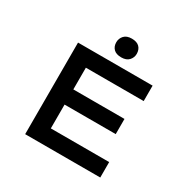

<svg xmlns="http://www.w3.org/2000/svg" viewBox="-194 -1086 1260 1271"><g transform="rotate(30 436.0 -450.5)"><path d="M161 0V-700H731V-582H289V-118H735V0ZM229 -300V-416H680V-300ZM457 -758Q418 -758 398.5 -777.5Q379 -797 379 -829Q379 -858 398.5 -879.5Q418 -901 457 -901Q496 -901 515.5 -881.5Q535 -862 535 -829Q535 -801 515.5 -779.5Q496 -758 457 -758Z"/></g></svg>

Font: Lexend Tera Medium
Style: Regular
Weight: 500
Designer: Bonnie Shaver-Troup, Thomas Jockin
Foundry: Lexend
Version: Version 1.007